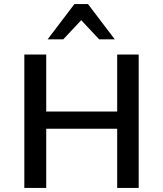

<svg xmlns="http://www.w3.org/2000/svg" viewBox="-20 -927 805 947"><path d="M558 0V-658H664V0ZM100 0V-658H208V0ZM134 -292V-377H631V-292ZM469 -733 365 -844 347 -907H414L546 -733ZM215 -733 347 -907H414L397 -845L292 -733Z"/></svg>

Font: Ysabeau Office SemiBold
Style: Regular
Weight: 600
Designer: Christian Thalmann (Catharsis Fonts)
Version: Version 2.001;gftools[0.9.30]; featfreeze: tnum,lnum,ss02